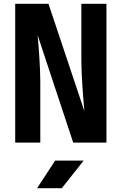

<svg xmlns="http://www.w3.org/2000/svg" viewBox="-20 -750 640 1010"><path d="M60 0H192V-320C192 -389 184 -501 178 -565L365 0H540V-730H408V-430C408 -361 417 -238 424 -165L235 -730H60ZM175 240H305L420 95H270Z"/></svg>

Font: JetBrains Mono ExtraBold
Style: Regular
Weight: 800
Monospace: yes
Designer: Philipp Nurullin, Konstantin Bulenkov
Foundry: JetBrains
Version: Version 2.305